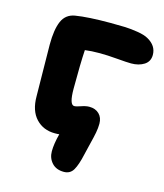

<svg xmlns="http://www.w3.org/2000/svg" viewBox="-104 -614 715 835"><g transform="rotate(15 254.0 -196.0)"><path d="M261.2 143.1Q226.6 143.1 207.3 121.8Q188 100.6 188 69.8Q188 36.1 200.2 -9.8Q194.3 -8.8 180.2 -8.8Q127.9 -8.8 95 -43.9Q62 -79.1 62 -144Q62 -174.8 60.5 -260.7Q59.1 -346.7 59.1 -376Q59.1 -443.8 75.4 -481.4Q91.8 -519 132.8 -525.9Q188.5 -535.2 290 -535.2Q331.1 -535.2 356.7 -534.2Q382.3 -533.2 413.8 -528.1Q445.3 -522.9 461.9 -513.2Q503.9 -489.7 503.9 -448.2Q503.9 -418.5 480.2 -403.3Q456.5 -388.2 421.9 -388.2Q403.3 -388.2 357.9 -392.1Q312.5 -396 279.8 -396Q240.7 -396 212.9 -392.1Q209 -330.1 209 -217.8Q209 -145 231 -145Q240.2 -145 260.3 -152.1Q280.3 -159.2 295.9 -159.2Q323.7 -159.2 340.3 -142.8Q356.9 -126.5 356.9 -99.1Q356.9 -80.1 352.8 -58.3Q348.6 -36.6 340.6 -5.1Q332.5 26.4 328.1 46.9Q317.4 95.7 303.5 119.4Q289.6 143.1 261.2 143.1Z"/></g></svg>

Font: Shantell Sans Bouncy
Style: Bold
Weight: 700
Designer: Stephen Nixon, Anya Danilova, Shantell Martin
Foundry: Arrow Type
Version: Version 1.006;[9816181b4]